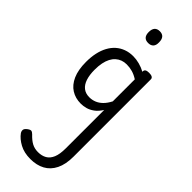

<svg xmlns="http://www.w3.org/2000/svg" viewBox="-428 -833 1455 1455"><g transform="rotate(45 299.0 -105.5)"><path d="M285 584Q218 584 170 558Q122 532 96 496Q87 482 88.5 468Q90 454 110 439Q129 425 139.5 427Q150 429 163 442Q194 475 223 490.5Q252 506 289 506Q329 506 358 489.5Q387 473 402.5 436Q418 399 418 337V-75Q395 -38 367.5 -18Q340 2 312.5 9.5Q285 17 258 17Q201 17 157 -10.5Q113 -38 88 -94Q63 -150 63 -235Q63 -287 72.5 -331Q82 -375 101 -410Q120 -445 147 -469Q174 -493 209 -506Q244 -519 286 -519Q318 -519 352.5 -510Q387 -501 418 -484V-489Q418 -502 428 -508.5Q438 -515 460 -515Q482 -515 493 -508.5Q504 -502 504 -489V340Q504 422 477 476.5Q450 531 401 557.5Q352 584 285 584ZM270 -63Q299 -63 325.5 -73.5Q352 -84 375.5 -107Q399 -130 418 -167V-403Q387 -423 357 -431.5Q327 -440 295 -440Q269 -440 247 -432Q225 -424 207 -408Q189 -392 176.5 -368Q164 -344 157.5 -312Q151 -280 151 -239Q151 -184 164 -144.5Q177 -105 203.5 -84Q230 -63 270 -63ZM295 -669Q267 -669 253 -684.5Q239 -700 239 -731Q239 -763 253 -779Q267 -795 295 -795Q322 -795 336 -779Q350 -763 350 -731Q351 -700 336.5 -684.5Q322 -669 295 -669Z"/></g></svg>

Font: Playwrite AR
Style: Regular
Weight: 400
Designer: Veronika Burian, José Scaglione
Foundry: TypeTogether
Version: Version 1.002